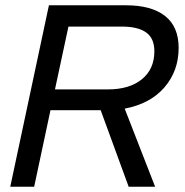

<svg xmlns="http://www.w3.org/2000/svg" viewBox="-20 -710 702 730"><path d="M604.5 -377Q550.8 -315.4 454.1 -296.9L569.8 0H469.2L362.8 -291H171.9L109.9 0H19L166 -689.9H459Q555.7 -689.9 607.4 -649.4Q659.2 -608.9 659.2 -527.8Q659.2 -439.9 604.5 -377ZM566.9 -515.1Q566.9 -563.5 536.6 -585.9Q505.4 -608.9 443.8 -608.9H240.2L189 -370.1H390.1Q472.2 -370.1 519.5 -408.7Q566.9 -447.3 566.9 -515.1Z"/></svg>

Font: D-DIN Exp
Style: DINExp-Italic
Weight: 400
Width: 7
Italic angle: -12°
Designer: Charles Nix
Foundry: Datto Inc.
Version: Version 1.00